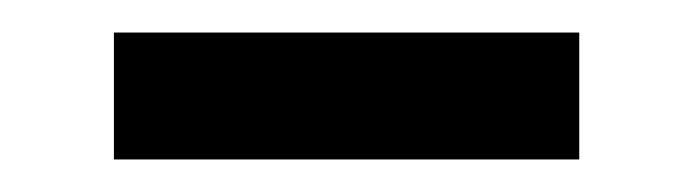

<svg xmlns="http://www.w3.org/2000/svg" viewBox="-20 -668 426 118"><path d="M336 -648H50V-570H336Z"/></svg>

Font: Space Text Medium
Style: Regular
Weight: 500
Designer: Florian Karsten (Space Text), Colophon Foundry (Space Mono)
Foundry: Florian Karsten
Version: Version 1.003;PS 001.003;hotconv 1.0.88;makeotf.lib2.5.64775